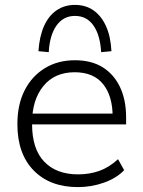

<svg xmlns="http://www.w3.org/2000/svg" viewBox="-20 -756 583 784"><path d="M298 8Q184 8 117.5 -60Q51 -128 51 -249Q51 -329 80.5 -387Q110 -445 163 -477.5Q216 -510 286 -510Q353 -510 399 -481.5Q445 -453 470 -400.5Q495 -348 495 -276V-248H95V-292H457L440 -279Q440 -364 401 -412.5Q362 -461 285 -461Q203 -461 157 -404.5Q111 -348 111 -255V-248Q111 -148 160.5 -96Q210 -44 299 -44Q345 -44 385 -58Q425 -72 462 -106L487 -61Q455 -28 404 -10Q353 8 298 8ZM179 -543 137 -547Q141 -607 159.5 -649Q178 -691 210.5 -713.5Q243 -736 286 -736Q330 -736 362 -713.5Q394 -691 413 -649Q432 -607 435 -547L393 -543Q389 -613 361.5 -652Q334 -691 286 -691Q239 -691 211 -652Q183 -613 179 -543Z"/></svg>

Font: Mulish ExtraLight Light
Style: Regular
Weight: 300
Version: Version 3.603